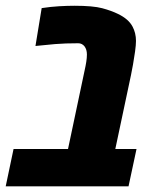

<svg xmlns="http://www.w3.org/2000/svg" viewBox="-48 -660 558 680"><path d="M-27.8 0 0 -132.3H192.9L251.5 -409.7Q255.4 -426.8 257.6 -441.2Q259.8 -455.6 259.8 -466.8Q259.8 -484.4 251.5 -495.6Q242.7 -506.8 229 -506.8Q204.6 -506.8 186 -506.1Q167.5 -505.4 147.2 -503.9Q127 -502.4 96.7 -499L77.6 -497.1L99.6 -631.3Q131.8 -636.2 161.4 -637.9Q190.9 -639.6 215.8 -639.6Q281.2 -639.6 314 -630.9Q346.7 -622.1 369.6 -610.8Q407.2 -592.8 421.4 -565.9Q433.6 -543 433.6 -515.1Q433.6 -501 430.4 -477.8Q427.2 -454.6 423.1 -431.6Q418.9 -408.7 416 -394.5L360.4 -132.3H435.5L407.2 0Z"/></svg>

Font: Open Sans Condensed ExtraBold
Style: Italic
Weight: 800
Width: 3
Italic angle: -12°
Designer: Monotype Design Team
Foundry: Monotype Imaging Inc.
Version: Version 3.003; ttfautohint (v1.8.4)